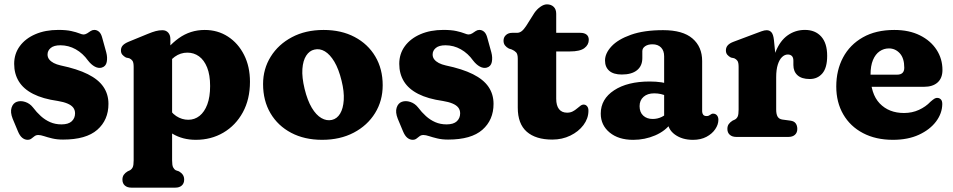

<svg xmlns="http://www.w3.org/2000/svg" viewBox="-20 -629 4380 882"><path d="M257.3 -421Q227.7 -421 213 -408.7Q198.4 -396.4 198.4 -378.6Q198.4 -365.9 205.9 -356.2Q213.5 -346.5 226.8 -339.5Q240.2 -332.6 258.3 -328.5Q334.9 -312.5 383.5 -288.2Q432.1 -263.9 455.1 -230Q478.2 -196.2 478.2 -151.8Q478.2 -77.8 426.9 -32.8Q375.6 12.2 269.6 12.2Q241.6 12.2 219.8 6.9Q198.1 1.7 182.3 -3.6Q166.6 -8.8 156 -8.8Q145.7 -8.8 138.5 -3.3Q131.3 2.2 124.2 7.7Q117.1 13.2 107 13.2Q93.4 13.2 82 3.8Q70.6 -5.5 62 -26.6L38.2 -83.6Q26.4 -113.5 33.1 -134.3Q39.7 -155.1 57.2 -161.4Q75.1 -167.6 96 -160.7Q116.9 -153.8 131.2 -135.8Q148.2 -113.2 167.7 -95.6Q187.2 -78 210.6 -67.8Q234 -57.6 262.4 -57.6Q294.3 -57.6 309.6 -71.9Q324.8 -86.3 324.8 -108.4Q324.8 -123.9 316.1 -135Q307.4 -146 289.7 -153.4Q272.1 -160.8 245.6 -165.2Q176.6 -174.9 132.3 -197.6Q87.9 -220.2 66.5 -255.1Q45.1 -289.9 45.1 -335.6Q45.1 -381.9 70.9 -417Q96.7 -452.1 142.4 -471.8Q188.1 -491.6 248 -491.6Q284.6 -491.6 307.8 -486.3Q331.1 -481.1 344.1 -475.8Q357.1 -470.6 362.6 -470.6Q372.4 -470.6 380.4 -475.8Q388.4 -481.1 396.2 -486.3Q404.1 -491.6 413.4 -491.6Q425.1 -491.6 434.9 -483.1Q444.7 -474.7 449.8 -454.6L468 -388.8Q474.4 -365 470.3 -344.2Q466.2 -323.5 446.6 -318.2Q431.7 -314.3 415.3 -323.2Q399 -332 384.4 -350.8Q360.9 -383.9 327.9 -402.5Q295 -421 257.3 -421Z M762.6 -450.2V-400.5L770.6 -383.9V107.2Q770.6 130.1 775.1 139.3Q779.7 148.5 787.6 153.2L802.2 158.2Q813.6 164.8 819.8 173.9Q826 183 826 196.2Q826 213.4 815.1 223.2Q804.3 233 785 233H583.4Q564.6 233 553.5 223.2Q542.4 213.4 542.4 196.2Q542.4 183 548.6 174Q554.8 165 566.2 158.2L577 153.2Q585.3 148.3 589.7 139.2Q594 130.1 594 107.2V-321.4Q594 -341.8 588.6 -349.6Q583.1 -357.4 573.8 -361.4L558.8 -364.6Q548.5 -370.2 542.1 -377.7Q535.6 -385.2 535.6 -397.4Q535.6 -411.2 544.1 -420.4Q552.5 -429.6 570.8 -437.2L658.6 -473.2Q680.1 -482.1 695.2 -486.1Q710.3 -490.2 726 -490.2Q743 -490.2 752.8 -479Q762.6 -467.8 762.6 -450.2ZM736.9 -310.9 707 -348.7Q748.1 -415.4 801.1 -453.4Q854.2 -491.4 920.3 -491.4Q980.2 -491.4 1027.2 -460.9Q1074.2 -430.4 1101.2 -376.8Q1128.3 -323.3 1128.3 -253.3Q1128.3 -173 1095.5 -113Q1062.7 -53 1006.3 -19.8Q950 13.3 879.5 13.3Q819.2 13.3 772.8 -14.4Q726.4 -42 695.3 -95L742.3 -153.7Q763.3 -113 789.4 -95.9Q815.6 -78.8 844.9 -78.8Q874 -78.8 896.7 -96.7Q919.3 -114.7 932.3 -149.3Q945.2 -183.9 945.2 -233.8Q945.2 -284.9 931.5 -319Q917.8 -353.1 894.2 -370.2Q870.5 -387.2 840.8 -387.2Q809.2 -387.2 782.9 -368.4Q756.6 -349.6 736.9 -310.9Z M1466.5 -491.4Q1548.2 -491.4 1609.2 -459Q1670.3 -426.7 1704.1 -369.5Q1738 -312.4 1738 -237.3Q1738 -166.1 1702.9 -109.4Q1667.9 -52.7 1605.2 -19.7Q1542.5 13.3 1459.9 13.3Q1378.6 13.3 1317.6 -18.9Q1256.5 -51.1 1222.5 -108.8Q1188.5 -166.5 1188.5 -242.9Q1188.5 -312.4 1223.6 -368.7Q1258.6 -425.1 1321.1 -458.2Q1383.6 -491.4 1466.5 -491.4ZM1504.9 -78.2Q1528.4 -83.7 1542.5 -107.2Q1556.6 -130.7 1559.1 -169.3Q1561.6 -208 1549.1 -258.2Q1536.1 -311.6 1516.1 -345.3Q1496.1 -378.9 1472.4 -393.1Q1448.6 -407.2 1424.2 -401.2Q1401.3 -396.1 1386.6 -373.4Q1371.9 -350.7 1369.1 -312.3Q1366.4 -273.9 1379.2 -221Q1392.3 -167.4 1412.3 -133.9Q1432.3 -100.5 1456.4 -86.6Q1480.6 -72.7 1504.9 -78.2Z M2026.3 -421Q1996.7 -421 1982 -408.7Q1967.4 -396.4 1967.4 -378.6Q1967.4 -365.9 1974.9 -356.2Q1982.5 -346.5 1995.8 -339.5Q2009.2 -332.6 2027.3 -328.5Q2103.9 -312.5 2152.5 -288.2Q2201.1 -263.9 2224.1 -230Q2247.2 -196.2 2247.2 -151.8Q2247.2 -77.8 2195.9 -32.8Q2144.6 12.2 2038.6 12.2Q2010.6 12.2 1988.8 6.9Q1967.1 1.7 1951.3 -3.6Q1935.6 -8.8 1925 -8.8Q1914.7 -8.8 1907.5 -3.3Q1900.3 2.2 1893.2 7.7Q1886.1 13.2 1876 13.2Q1862.4 13.2 1851 3.8Q1839.6 -5.5 1831 -26.6L1807.2 -83.6Q1795.4 -113.5 1802.1 -134.3Q1808.7 -155.1 1826.2 -161.4Q1844.1 -167.6 1865 -160.7Q1885.9 -153.8 1900.2 -135.8Q1917.2 -113.2 1936.7 -95.6Q1956.2 -78 1979.6 -67.8Q2003 -57.6 2031.4 -57.6Q2063.3 -57.6 2078.6 -71.9Q2093.8 -86.3 2093.8 -108.4Q2093.8 -123.9 2085.1 -135Q2076.4 -146 2058.7 -153.4Q2041.1 -160.8 2014.6 -165.2Q1945.6 -174.9 1901.3 -197.6Q1856.9 -220.2 1835.5 -255.1Q1814.1 -289.9 1814.1 -335.6Q1814.1 -381.9 1839.9 -417Q1865.7 -452.1 1911.4 -471.8Q1957.1 -491.6 2017 -491.6Q2053.6 -491.6 2076.8 -486.3Q2100.1 -481.1 2113.1 -475.8Q2126.1 -470.6 2131.6 -470.6Q2141.4 -470.6 2149.4 -475.8Q2157.4 -481.1 2165.2 -486.3Q2173.1 -491.6 2182.4 -491.6Q2194.1 -491.6 2203.9 -483.1Q2213.7 -474.7 2218.8 -454.6L2237 -388.8Q2243.4 -365 2239.3 -344.2Q2235.2 -323.5 2215.6 -318.2Q2200.7 -314.3 2184.3 -323.2Q2168 -332 2153.4 -350.8Q2129.9 -383.9 2096.9 -402.5Q2064 -421 2026.3 -421Z M2330.5 -401.9 2317.9 -405.8Q2306.6 -411.6 2299.9 -420.3Q2293.1 -428.9 2293.1 -442.3Q2293.1 -458 2304.3 -468.1Q2315.4 -478.2 2332.8 -478.2H2355.1Q2366.3 -478.2 2376.2 -485.6Q2386.1 -493.1 2397.4 -510.4L2434.9 -569.8Q2446.4 -586.5 2462.3 -597.7Q2478.3 -609 2492.5 -609Q2511.6 -609 2523.3 -597.7Q2535.1 -586.5 2535.1 -565.8V-175.4Q2535.1 -144.2 2547.9 -127.8Q2560.7 -111.4 2585.1 -111.4Q2599.7 -111.4 2610.8 -117.1Q2621.9 -122.8 2630.6 -130.5Q2639.4 -138.2 2647.2 -143.7Q2655 -149.2 2662.9 -148.4Q2671.7 -148 2677.7 -140Q2683.7 -132.1 2683.1 -118.4Q2682.6 -84.3 2660.1 -54.3Q2637.6 -24.4 2600 -6.1Q2562.4 12.2 2517.1 12.2Q2441.1 12.2 2399.8 -23.9Q2358.5 -60.1 2358.5 -134.6V-359.3Q2358.5 -380.3 2351 -388.4Q2343.4 -396.4 2330.5 -401.9ZM2469.9 -392.7V-478.2H2646.1Q2664.3 -478.2 2674.5 -470Q2684.7 -461.9 2684.7 -446.1Q2684.7 -423.2 2664.6 -408Q2644.5 -392.7 2597.9 -392.7Z M3046.9 -74.6V-89.4L3030.9 -95.6V-370.5Q3030.9 -396.2 3016.6 -410.9Q3002.2 -425.5 2977.2 -425.5Q2956.5 -425.5 2943.6 -416.6Q2930.7 -407.7 2930.7 -393.9V-362.1Q2930.7 -326.1 2906.2 -306.4Q2881.7 -286.7 2836.5 -286.7Q2797.9 -286.7 2778.6 -303.9Q2759.3 -321 2759.3 -351.1Q2759.3 -384 2789.1 -416.1Q2818.9 -448.2 2878.4 -469.3Q2937.9 -490.5 3026.2 -490.5Q3116.7 -490.5 3161.1 -452.2Q3205.5 -414 3205.5 -348.7V-117.2Q3205.5 -108.6 3210.2 -102.2Q3215 -95.9 3225.4 -95.9Q3231.9 -95.9 3235.7 -97.6Q3239.6 -99.4 3242.7 -101.7Q3245.5 -103.7 3248.4 -105.3Q3251.3 -107 3255.4 -107Q3267.1 -107 3273.6 -99Q3280.1 -91 3280.1 -78.8Q3280.1 -57 3265.7 -35.7Q3251.4 -14.4 3225.3 -0.5Q3199.2 13.4 3163.5 13.4Q3113.7 13.4 3080.3 -10.9Q3046.9 -35.3 3046.9 -74.6ZM2739.7 -107.1Q2739.7 -174 2801.2 -214.3Q2862.6 -254.6 2964.6 -254.6Q2994.2 -254.6 3019 -250.8Q3043.9 -247 3060.3 -240L3043.1 -187.6Q3029.7 -193.7 3015.6 -197Q3001.5 -200.2 2985 -200.2Q2954.5 -200.2 2936.3 -184.2Q2918.1 -168.2 2918.1 -141.3Q2918.1 -113.3 2934.8 -97.9Q2951.5 -82.5 2978.1 -82.5Q3000.8 -82.5 3020 -92Q3039.2 -101.6 3051.1 -116.3L3063.9 -64.9Q3037.2 -27.4 2989.6 -7Q2942 13.4 2888.7 13.4Q2821.3 13.4 2780.5 -20.3Q2739.7 -54 2739.7 -107.1Z M3522.9 -264Q3522.9 -341.1 3543.2 -391.6Q3563.5 -442.1 3598.5 -466.8Q3633.6 -491.6 3677.6 -491.6Q3724.8 -491.6 3752.3 -461.2Q3779.8 -430.8 3779.8 -372.4Q3779.8 -317.6 3757.7 -291.8Q3735.7 -266 3699.6 -266Q3662.6 -266 3643.6 -283.3Q3624.6 -300.5 3624.6 -330.2V-350Q3624.6 -365.1 3617.5 -371.9Q3610.5 -378.6 3598.9 -378.6Q3584.8 -378.6 3572.6 -367Q3560.4 -355.4 3553 -332.2Q3545.6 -308.9 3545.6 -274.4ZM3535.2 -445.4 3545.6 -342.8V-125.8Q3545.6 -104.5 3552.1 -93.3Q3558.7 -82.1 3573.8 -79.8L3610.8 -74.8Q3627.8 -72.6 3635.2 -62.3Q3642.6 -52 3642.6 -36.8Q3642.6 -19.6 3631.7 -9.8Q3620.9 0 3601.6 0H3362.4Q3343.6 0 3332.5 -9.8Q3321.4 -19.6 3321.4 -36.8Q3321.4 -50 3327.6 -58.8Q3333.8 -67.6 3345.2 -74.8L3356 -79.8Q3364.3 -84.3 3368.7 -93.6Q3373 -102.9 3373 -125.8V-321.4Q3373 -341.8 3367.6 -349.6Q3362.1 -357.4 3352.8 -361.4L3337.8 -364.6Q3327.5 -369.8 3321.1 -377.5Q3314.6 -385.2 3314.6 -397.4Q3314.6 -411.2 3323.1 -420.8Q3331.5 -430.4 3349.8 -437.2L3445.6 -473.2Q3464.7 -480.5 3478.2 -485.3Q3491.7 -490.2 3501.8 -490.2Q3515.6 -490.2 3524 -480.4Q3532.4 -470.6 3535.2 -445.4Z M4309.4 -307.6Q4309.4 -270.2 4287.1 -250.2Q4264.8 -230.2 4224.2 -230.2H3932.4V-286H4100.8Q4134 -286 4134 -317.8Q4134 -361.8 4113.4 -384.2Q4092.8 -406.6 4063.6 -406.6Q4040 -406.6 4020.7 -393.3Q4001.4 -380 3990.2 -353.3Q3979 -326.6 3979 -285.8Q3979 -198 4021.1 -153.9Q4063.3 -109.9 4132.6 -109.9Q4170.1 -109.9 4201.4 -124.3Q4232.8 -138.7 4254.2 -161.5Q4266.1 -171.9 4273 -176Q4280 -180.1 4287 -179.3Q4295.4 -178.9 4302 -172.4Q4308.6 -166 4308.6 -150.9Q4308.1 -108.3 4280 -70.8Q4251.9 -33.4 4201.3 -10Q4150.8 13.3 4082.1 13.3Q4002.9 13.3 3944.3 -17.6Q3885.7 -48.4 3853.7 -103.7Q3821.6 -159 3821.6 -231.6Q3821.6 -306.5 3852.9 -365.1Q3884.1 -423.7 3943.8 -457.5Q4003.4 -491.4 4088.4 -491.4Q4156.4 -491.4 4206 -466.6Q4255.6 -441.9 4282.5 -400.2Q4309.4 -358.6 4309.4 -307.6Z"/></svg>

Font: Fraunces SuperSoft
Style: Regular
Weight: 900
Version: Version 1.000;[b76b70a41]